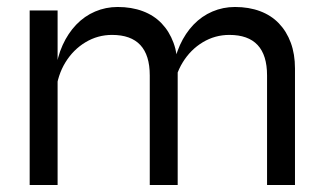

<svg xmlns="http://www.w3.org/2000/svg" viewBox="-20 -530 930 550"><path d="M65 -500H145V0H65ZM317 -510Q357 -510 389 -498Q421 -486 443 -463Q465 -440 477 -407.5Q489 -375 489 -334V0H409V-314Q409 -372 382 -401Q355 -430 301 -430Q260 -430 225 -409Q190 -388 167.5 -351.5Q145 -315 140 -267L139 -325Q144 -367 159.5 -401Q175 -435 198.5 -459.5Q222 -484 252.5 -497Q283 -510 317 -510ZM653 -510Q693 -510 725 -498Q757 -486 779 -463Q801 -440 813 -407.5Q825 -375 825 -334V0H745V-314Q745 -372 718 -401Q691 -430 637 -430Q596 -430 561 -409Q526 -388 503.5 -351.5Q481 -315 476 -267L475 -325Q480 -367 495.5 -401Q511 -435 534.5 -459.5Q558 -484 588.5 -497Q619 -510 653 -510Z"/></svg>

Font: Syne
Style: Regular
Weight: 400
Designer: Lucas Descroix
Foundry: Bonjour Monde
Version: Version 2.200